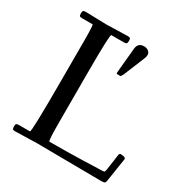

<svg xmlns="http://www.w3.org/2000/svg" viewBox="-157 -802 906 938"><g transform="rotate(30 296.0 -333.0)"><path d="M347.9 -485.1Q341.8 -485.1 341.8 -491Q341.8 -493.7 344.2 -518.6Q349.4 -570.3 355 -633.1Q358.2 -668.9 392.8 -668.9Q408 -668.9 418 -660.5Q428 -652.1 428 -641.6Q428 -631.1 424.8 -623L374 -499Q367.2 -485.1 362.8 -485.1ZM175 2.9 53 6.1Q42.7 6.1 39.9 2.2Q37.1 -1.7 37.1 -13.1Q37.1 -24.4 40.9 -27.2Q44.7 -30 56.9 -30H116.9Q125 -30 125 -319.1V-550Q125 -636 120.1 -636H61Q50.5 -636 47.2 -639.4Q43.9 -642.8 43.9 -654.3Q43.9 -665.8 47.7 -668.9Q51.5 -672.1 64 -672.1L177 -668.9Q177 -668.9 297.1 -672.1Q309.3 -672.1 312.1 -668.9Q314.9 -665.8 314.9 -654.7Q314.9 -643.6 311.5 -639.8Q308.1 -636 295.9 -636H226.1Q218 -636 218 -424.1V-147Q218 -33.9 224.1 -33.9Q319.6 -33.9 414.8 -36.6Q513.9 -39.6 521.6 -40.2Q529.3 -40.8 531.6 -43.3Q533.9 -45.9 535.9 -60.1L548.1 -146Q549.6 -156.7 559.3 -155.6Q569.1 -154.5 573.5 -153.6Q585 -151.1 585 -143.1Q585 -138.9 575.2 -79.2Q565.4 -19.5 564.3 -9.4Q563.2 0.7 558.3 3.4Q553.5 6.1 539.1 6.1Z"/></g></svg>

Font: Fanwood Text
Style: Regular
Weight: 400
Version: Version 1.1001